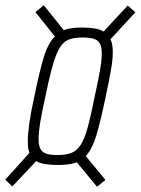

<svg xmlns="http://www.w3.org/2000/svg" viewBox="-29 -711 536 732"><path d="M18 0 -9 -26 83 -128Q81 -134 79.5 -141Q78 -148 77.5 -155.5Q77 -163 77 -172Q77 -201 83 -243Q89 -285 102 -343Q121 -437 137.5 -491.5Q154 -546 180 -572L106 -665L138 -691L214 -596Q229 -602 246 -604Q263 -606 284 -606Q312 -606 332.5 -602.5Q353 -599 366 -591L458 -690L487 -664L392 -561Q397 -552 399 -539.5Q401 -527 401 -511Q401 -482 393.5 -441Q386 -400 374 -343Q355 -251 339 -197Q323 -143 298 -116L373 -25L341 1L264 -92Q250 -87 232 -84.5Q214 -82 193 -82Q164 -82 143 -85.5Q122 -89 109 -97ZM190 -120Q224 -120 244.5 -128.5Q265 -137 279.5 -160Q294 -183 306 -227.5Q318 -272 332 -343Q345 -402 352 -441.5Q359 -481 359 -507Q359 -531 352 -544.5Q345 -558 329 -563Q313 -568 287 -568Q260 -568 241.5 -563Q223 -558 210 -544Q197 -530 186.5 -504.5Q176 -479 166 -440Q156 -401 144 -343Q131 -285 124.5 -245.5Q118 -206 118 -181Q118 -157 125 -143.5Q132 -130 148 -125Q164 -120 190 -120Z"/></svg>

Font: Saira ExtraCondensed ExtraLight
Style: Italic
Weight: 250
Width: 2
Italic angle: -12°
Designer: Hector Gatti with collaboration of the Omnibus-Type team
Foundry: Omnibus-Type
Version: Version 1.101